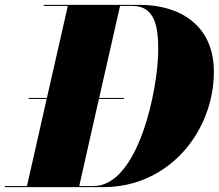

<svg xmlns="http://www.w3.org/2000/svg" viewBox="-60 -770 900 790"><path d="M365 0C638 0 820 -232 820 -475C820 -668 678 -750 515 -750H120V-745.5H219L133 -367H57.5V-363H132L51 -4.5H-40V0ZM450 -363V-367H348L434 -745.5H485C579 -745.5 591 -657 591 -565C591 -403 509 -4.5 325 -4.5H266L347 -363Z"/></svg>

Font: Bodoni* 36pt Fatface
Style: Italic
Weight: 900
Italic angle: -13°
Version: Version 2.3